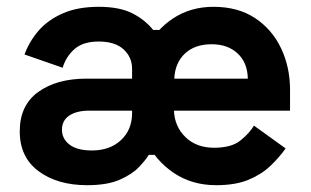

<svg xmlns="http://www.w3.org/2000/svg" viewBox="-20 -530 914 564"><path d="M378 -252Q378 -325 407.5 -383.5Q437 -442 488.5 -476Q540 -510 607 -510Q679 -510 729 -477Q779 -444 805.5 -388.5Q832 -333 832 -266V-205H491Q493 -158 525 -127Q557 -96 609 -96Q660 -96 686.5 -117.5Q713 -139 726 -161L819 -94Q800 -67 773.5 -42Q747 -17 709 -1.5Q671 14 615 14Q544 14 490.5 -22Q437 -58 407.5 -118.5Q378 -179 378 -252ZM368 -198V-205H243Q205 -205 183.5 -190.5Q162 -176 162 -149Q162 -122 184.5 -105Q207 -88 250 -88Q303 -88 335.5 -118.5Q368 -149 368 -198ZM38 -144Q38 -221 92.5 -260Q147 -299 234 -299H368V-328Q368 -362 343 -385Q318 -408 270 -408Q224 -408 199 -386Q174 -364 164 -331L52 -370Q66 -408 93 -439.5Q120 -471 164 -490.5Q208 -510 270 -510Q331 -510 368.5 -491Q406 -472 430 -442H458L436 -260L445 -75H417Q408 -60 388 -39Q368 -18 331.5 -2Q295 14 236 14Q149 14 93.5 -27Q38 -68 38 -144ZM708 -299Q707 -346 678 -373Q649 -400 602 -400Q552 -400 523 -372.5Q494 -345 492 -299Z"/></svg>

Font: Space 7353
Style: Regular
Weight: 400
Designer: Christine Claussen + Ruben Lyon  (Space 7353)
Version: Version 1.000;FEAKit 1.0